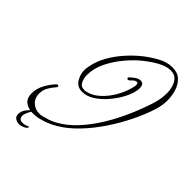

<svg xmlns="http://www.w3.org/2000/svg" viewBox="-223 -743 1013 1013"><g transform="rotate(45 283.5 -236.5)"><path d="M112 64Q78 64 55.5 47Q33 30 33 -7Q33 -42 51.5 -76Q70 -110 93 -133Q96 -136 99 -136Q107 -136 107 -128Q107 -125 95.5 -112Q84 -99 73 -79Q62 -59 62 -33Q62 0 84 20.5Q106 41 138 41Q143 41 148 40.5Q153 40 157 39Q177 34 195.5 28Q214 22 232 12Q286 -17 331.5 -67Q377 -117 413.5 -177.5Q450 -238 477.5 -301.5Q505 -365 523 -422Q538 -466 538 -511Q538 -534 531.5 -557Q525 -580 510 -595.5Q495 -611 467 -611Q444 -611 419 -600.5Q394 -590 371 -574.5Q348 -559 330 -545Q293 -516 256.5 -473Q220 -430 195.5 -380.5Q171 -331 171 -280Q171 -258 181 -236.5Q191 -215 217 -215H223Q263 -221 297 -251Q331 -281 354.5 -321.5Q378 -362 387 -398Q389 -406 391 -413.5Q393 -421 393 -428Q393 -430 391.5 -436Q390 -442 385 -442Q372 -442 360 -429Q348 -416 343 -416Q334 -416 334 -424Q334 -426 337 -429Q348 -440 363 -450.5Q378 -461 393 -461Q407 -461 412.5 -451.5Q418 -442 418 -429Q418 -422 417 -414.5Q416 -407 414 -400Q407 -371 387.5 -336.5Q368 -302 340.5 -271Q313 -240 281 -220Q249 -200 216 -200Q179 -200 161 -229Q143 -258 143 -291Q143 -299 144.5 -306.5Q146 -314 147 -322Q156 -368 180.5 -411Q205 -454 238.5 -491.5Q272 -529 307 -557Q338 -582 379.5 -605.5Q421 -629 462 -629Q501 -629 524 -607.5Q547 -586 557 -553Q567 -520 567 -487Q567 -449 555 -411Q537 -354 506.5 -291.5Q476 -229 436 -169Q396 -109 349 -59.5Q302 -10 250 21Q227 35 202.5 44.5Q178 54 152 60Q142 62 132 63Q122 64 112 64ZM100 156Q87 156 73.5 148Q60 140 60 121Q60 100 74.5 80.5Q89 61 100 55Q101 55 103 56Q105 57 104 59Q97 69 89.5 84.5Q82 100 82 112Q82 125 89.5 131.5Q97 138 107 138Q120 138 131 134.5Q142 131 146 128H147Q149 128 149 132Q149 139 133 147.5Q117 156 100 156Z"/></g></svg>

Font: Sassy Frass
Style: Regular
Weight: 400
Designer: Robert E. Leuschke
Foundry: Robert E. Leuschke
Version: Version 1.010; ttfautohint (v1.8.3)